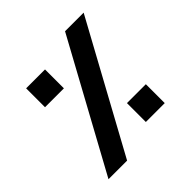

<svg xmlns="http://www.w3.org/2000/svg" viewBox="-179 -815 956 956"><g transform="rotate(-45 299.0 -337.0)"><path d="M418 -674H549L181 0H50ZM80 -610H213V-477H80ZM383 -203H516V-70H383Z"/></g></svg>

Font: Noto Kufi Arabic ExtraBold
Style: Regular
Weight: 800
Designer: Monotype Design Team, David Williams, Khaled Hosny
Foundry: Google LLC
Version: Version 2.109; ttfautohint (v1.8.4.7-5d5b)